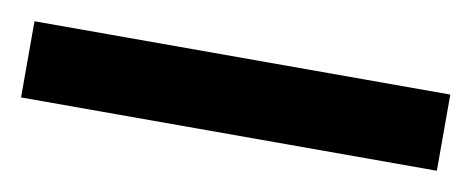

<svg xmlns="http://www.w3.org/2000/svg" viewBox="-30 -908 518 211"><g transform="rotate(10 229.0 -802.5)"><path d="M461 -760V-845H-3V-760Z"/></g></svg>

Font: Noto Sans Arabic UI XCn SmBd
Style: Regular
Weight: 600
Width: 2
Designer: Monotype Design Team, Nadine Chahine and Nizar Qandah
Foundry: Monotype Imaging Inc.
Version: Version 2.010